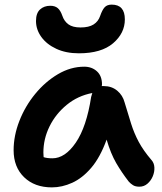

<svg xmlns="http://www.w3.org/2000/svg" viewBox="-20 -802 703 832"><path d="M205 10Q130 10 84.5 -34Q39 -78 39 -151Q39 -214 64 -278Q89 -342 132.5 -395Q176 -448 231 -480.5Q286 -513 345 -513Q378 -513 400 -493Q422 -473 422 -436Q422 -432 421 -429Q426 -429 430 -429Q464 -429 488 -409Q512 -389 520 -358Q535 -308 548 -266.5Q561 -225 581 -187.5Q601 -150 636 -109Q648 -96 649 -76.5Q650 -57 642 -38Q634 -19 619 -6Q604 7 584 7Q567 7 556.5 0.5Q546 -6 538 -15Q507 -55 483.5 -95.5Q460 -136 442 -197Q414 -120 375.5 -75Q337 -30 293 -10Q249 10 205 10ZM168 -141Q168 -130 169 -121Q184 -116 207 -116Q262 -116 308.5 -184Q355 -252 375 -382Q377 -391 380 -399Q317 -387 269 -347.5Q221 -308 194.5 -254Q168 -200 168 -141ZM322 -571Q266 -571 224 -590.5Q182 -610 159 -642Q136 -674 136 -711Q136 -745 153.5 -761Q171 -777 198 -777Q218 -777 230 -767Q242 -757 250 -734Q258 -710 276.5 -696.5Q295 -683 329 -683Q365 -683 385.5 -696Q406 -709 414 -733Q423 -759 433.5 -770.5Q444 -782 464 -782Q521 -782 521 -718Q521 -658 470 -614.5Q419 -571 322 -571Z"/></svg>

Font: Shantell Sans Normal
Style: Regular
Weight: 600
Designer: Stephen Nixon, Anya Danilova, Shantell Martin
Foundry: Arrow Type
Version: Version 1.009;[a7da0bfa3]